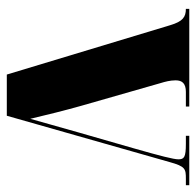

<svg xmlns="http://www.w3.org/2000/svg" viewBox="-26 -550 576 564"><g transform="rotate(90 262.0 -268.0)"><path d="M54 -480 199 0H320L456 -478C469 -525 476 -526 506 -526H524V-536H379V-526H402C442 -526 448 -521 448 -504C448 -490 438 -451 416 -374L370 -214C350 -145 338 -99 329 -69C318 -116 304 -172 291 -218L224 -452C220 -465 216 -480 216 -496C216 -515 225 -526 250 -526H293V-536H6V-526C30 -526 43 -517 54 -480Z"/></g></svg>

Font: Noto Serif Display ExtraCondensed Black
Style: Regular
Weight: 900
Width: 2
Designer: Monotype Design Team
Foundry: Monotype Imaging Inc.
Version: Version 2.009